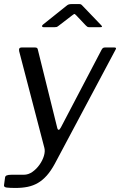

<svg xmlns="http://www.w3.org/2000/svg" viewBox="-34 -765 594 950"><path d="M42.7 165Q14.7 165 -0.4 163.1Q-15.4 161.2 -14.2 151.6L-8.9 112.7Q-7.9 105.9 -0.5 102.8Q6.8 99.6 24.2 99.6H84.4Q106.4 99.6 126.5 85.4Q146.5 71.3 161.5 50.1Q176.5 29 183.3 6.4Q190 -16.3 185.6 -33.2L60.9 -511.2Q57 -530 72.1 -530H139.9Q151.4 -530 152.9 -520.8L249.1 -132.9Q251.4 -122.8 256.3 -122.7Q261.2 -122.6 267.5 -134.9L467.8 -517.3Q471.1 -524.1 475 -527Q478.9 -530 484.3 -530H532.5Q545.1 -530 536.9 -517.6L237.2 45.2Q218.1 80.4 197.5 103.6Q176.9 126.7 153.6 140.3Q130.3 153.8 103.1 159.4Q75.8 165 42.7 165ZM390.2 -639.4 343.2 -689.1Q336.2 -696.5 333.7 -695.9Q331.3 -695.3 321.7 -687.9L255.7 -637.2Q249.5 -632.3 246.1 -631.4Q242.8 -630.5 236.4 -630.5H181.3Q175.2 -630.5 174.3 -634.8Q173.4 -639.2 178.7 -643.4L294.5 -735.9Q300.3 -741 305.8 -742.9Q311.3 -744.8 320.2 -744.8H359.4Q366.7 -744.8 370.3 -740.6Q373.8 -736.4 377.1 -733.6L466 -640.9Q471.6 -635.2 470.8 -632.9Q469.9 -630.5 462.6 -630.5H406.4Q401.1 -630.5 397.6 -632.9Q394.2 -635.3 390.2 -639.4Z"/></svg>

Font: Libre Franklin Thin
Style: Italic
Weight: 100
Italic angle: -8°
Designer: Pablo Impallari, Rodrigo Fuenzalida, Nhung Nguyen
Foundry: Impallari Type
Version: Version 3.000